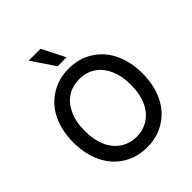

<svg xmlns="http://www.w3.org/2000/svg" viewBox="-260 -1121 1288 1288"><g transform="rotate(-45 384.0 -477.0)"><path d="M669 -164Q627 -80 552 -35Q479 10 384 10Q290 10 216 -35Q141 -80 99 -164Q56 -250 56 -364Q56 -478 99 -564Q141 -647 216 -692Q290 -737 384 -737Q479 -737 552 -692Q627 -647 669 -564Q712 -478 712 -364Q712 -250 669 -164ZM574 -513Q546 -575 496 -606Q447 -637 384 -637Q321 -637 272 -606Q223 -575 194 -513Q165 -452 165 -364Q165 -277 194 -214Q222 -154 272 -122Q322 -90 384 -90Q446 -90 496 -122Q546 -154 574 -214Q603 -277 603 -364Q603 -452 574 -513ZM345 -964 428 -800H343L233 -964Z"/></g></svg>

Font: Sinter Medium
Style: Regular
Weight: 500
Foundry: Adobe & rsms
Version: Version 1.000